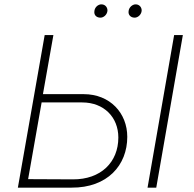

<svg xmlns="http://www.w3.org/2000/svg" viewBox="-20 -861 890 881"><path d="M62 0H308C473 1 564 -103 564 -233C564 -342 485 -429 364 -429H177L225 -700H185ZM657 0H697L819 -700H779ZM439 -780C455 -779 471 -793 473 -811C474 -826 464 -840 447 -841C430 -842 414 -827 413 -809C411 -793 421 -781 439 -780ZM596 -780C612 -779 628 -793 630 -811C631 -826 621 -840 604 -841C588 -842 571 -827 570 -809C568 -793 579 -781 596 -780ZM109 -39 171 -391H357C457 -391 523 -323 523 -230C523 -117 443 -37 314 -38Z"/></svg>

Font: Fixel Display 20240404 ExLight
Style: Italic
Weight: 200
Italic angle: -10°
Designer: AlfaBravo + MacPaw
Foundry: Kyrylo Tkachov, Marchela Mozhyna, Serhii Makarenko, Maria Weinstein, Zakhar Kryvoshyya
Version: Version 1.211;Glyphs 3.2 (3225)